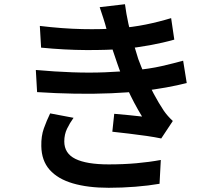

<svg xmlns="http://www.w3.org/2000/svg" viewBox="-20 -832 1040 911"><path d="M169 -709Q277 -696 370.5 -694Q464 -692 542 -698Q609 -703 671 -715.5Q733 -728 792 -746L807 -644Q754 -629 691.5 -617.5Q629 -606 566 -600Q489 -594 388 -594.5Q287 -595 175 -606ZM150 -500Q239 -492 322 -489Q405 -486 478.5 -489Q552 -492 611 -498Q689 -505 747.5 -518.5Q806 -532 849 -544L866 -438Q823 -427 768 -417Q713 -407 652 -400Q589 -393 507.5 -389.5Q426 -386 336 -387.5Q246 -389 156 -395ZM486 -692Q479 -719 470.5 -745Q462 -771 453 -798L573 -812Q579 -766 589 -720.5Q599 -675 611.5 -632.5Q624 -590 636 -552Q649 -517 668 -473Q687 -429 710 -386Q733 -343 757 -307Q766 -294 776.5 -282Q787 -270 800 -258L745 -175Q717 -181 676 -187Q635 -193 592 -198Q549 -203 513 -207L522 -292Q555 -289 593.5 -285.5Q632 -282 654 -279Q614 -345 584.5 -410.5Q555 -476 536 -532Q524 -567 515 -594Q506 -621 499.5 -644.5Q493 -668 486 -692ZM329 -273Q311 -248 298 -221Q285 -194 285 -161Q285 -104 338 -78Q391 -52 496 -52Q566 -52 627.5 -57.5Q689 -63 743 -73L737 40Q685 49 622 54Q559 59 496 59Q397 59 325.5 38Q254 17 215.5 -26.5Q177 -70 176 -139Q175 -186 188 -222.5Q201 -259 218 -294Z"/></svg>

Font: Noto Sans TC SemiBold
Style: Regular
Weight: 600
Designer: Ryoko NISHIZUKA  (kana, bopomofo & ideographs); Paul D. Hunt (Latin, Greek & Cyrillic); Sandoll Communications , Soo-you
Foundry: Adobe
Version: Version 2.004-H2;hotconv 1.0.118;makeotfexe 2.5.65603